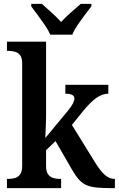

<svg xmlns="http://www.w3.org/2000/svg" viewBox="-20 -976 616 996"><path d="M16 0V-48H26Q42 -48 58 -52.5Q74 -57 84.5 -71.5Q95 -86 95 -116V-648Q95 -676 84.5 -689.5Q74 -703 58 -707.5Q42 -712 26 -712H16V-760H219V-375Q219 -357 218 -330.5Q217 -304 216 -282.5Q215 -261 215 -260L331 -400Q352 -426 359 -440.5Q366 -455 366 -465Q366 -490 319 -490V-536H542V-490Q510 -490 479 -467.5Q448 -445 412 -401L353 -328L476 -129Q501 -89 524 -68.5Q547 -48 573 -48H576V0H563Q515 0 483 -3Q451 -6 429 -15.5Q407 -25 389.5 -44.5Q372 -64 353 -97L268 -244L219 -197V-114Q219 -85 230 -71Q241 -57 257 -52.5Q273 -48 288 -48H297V0ZM241 -796Q231 -819 213 -845.5Q195 -872 175.5 -898Q156 -924 142 -943V-956H197Q219 -937 247.5 -911Q276 -885 297 -862Q318 -885 347.5 -911Q377 -937 399 -956H454V-943Q439 -924 419.5 -898Q400 -872 382 -845.5Q364 -819 355 -796Z"/></svg>

Font: Noto Serif SemiCondensed SemiBold
Style: Regular
Weight: 600
Width: 4
Designer: Monotype Design Team
Foundry: Monotype Imaging Inc.
Version: Version 2.013; ttfautohint (v1.8.4.7-5d5b)